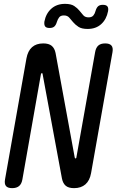

<svg xmlns="http://www.w3.org/2000/svg" viewBox="-20 -965 640 995"><path d="M117 -662Q124 -701 146 -720.5Q168 -740 204 -740Q233 -740 248 -727.5Q263 -715 268 -690L367 -150Q368 -147 368.5 -145.5Q369 -144 371 -144Q373 -144 374.5 -145.5Q376 -147 376 -150L473 -695Q477 -718 489.5 -729Q502 -740 525 -740Q548 -740 557.5 -729Q567 -718 563 -695L452 -68Q445 -29 422.5 -9.5Q400 10 364 10Q335 10 320.5 -2.5Q306 -15 301 -40L201 -580Q201 -583 200 -584.5Q199 -586 197 -586Q195 -586 194 -584.5Q193 -583 192 -580L96 -35Q92 -12 79 -1Q66 10 43 10Q20 10 11 -1Q2 -12 6 -35ZM275 -852Q270 -835 261.5 -827.5Q253 -820 237 -820Q220 -820 214 -828Q208 -836 210 -853Q218 -895 246 -920Q274 -945 317 -945Q348 -945 364.5 -934Q381 -923 391.5 -910Q402 -897 411.5 -886Q421 -875 439 -875Q456 -875 464 -885Q472 -895 475 -908Q480 -925 488.5 -932.5Q497 -940 513 -940Q530 -940 536.5 -932Q543 -924 540 -907Q532 -865 504.5 -840Q477 -815 434 -815Q403 -815 386.5 -826Q370 -837 359 -850Q348 -863 338.5 -874Q329 -885 311 -885Q294 -885 286.5 -875Q279 -865 275 -852Z"/></svg>

Font: Maple Mono
Style: Italic
Weight: 400
Italic angle: -10°
Monospace: yes
Designer: subframe7536
Version: Version 7.300